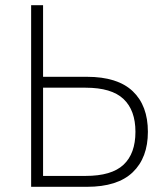

<svg xmlns="http://www.w3.org/2000/svg" viewBox="-20 -720 640 740"><path d="M100 -700H146V-424H315Q433 -424 491.5 -368.5Q550 -313 550 -212Q550 -112 491.5 -56Q433 0 315 0H100ZM310 -42Q410 -42 456 -85Q502 -128 502 -212Q502 -295 456 -338.5Q410 -382 310 -382H146V-42Z"/></svg>

Font: PT Root UI Light
Style: Regular
Weight: 300
Designer: Vitaly Kuzmin
Foundry: ParaType Ltd.
Version: Version 2.000G